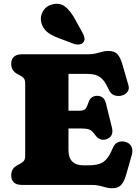

<svg xmlns="http://www.w3.org/2000/svg" viewBox="-20 -991 747 1029"><path d="M237 -397.5H403Q430.5 -397.5 439 -409Q447.5 -420.5 455 -444Q460.5 -461 472.5 -469.2Q484.5 -477.5 500 -477.5Q538 -477.5 547.5 -438L579.5 -309Q586 -283 578 -267.2Q570 -251.5 549.5 -244.5Q533 -239 517.5 -244.8Q502 -250.5 490.5 -267Q480 -281.5 471.2 -289.2Q462.5 -297 448.8 -299.8Q435 -302.5 409.5 -302.5H237ZM40 -649Q40 -672.5 54 -686.2Q68 -700 97.5 -700H448.5Q475.5 -700 494 -704.5Q512.5 -709 528 -713.5Q543.5 -718 560.5 -718Q593.5 -718 609.5 -700.5Q625.5 -683 636.5 -644L668.5 -533.5Q674.5 -512.5 661.8 -497Q649 -481.5 626.5 -477.5Q608.5 -474.5 590.8 -481.2Q573 -488 561.5 -513.5Q549 -541.5 536.2 -557.8Q523.5 -574 509.2 -582Q495 -590 478.5 -592.5Q462 -595 441.5 -595H347V-186Q347 -145.5 367.5 -125.2Q388 -105 426 -105H451.5Q484.5 -105 508 -111.2Q531.5 -117.5 549.5 -137Q567.5 -156.5 583.5 -195.5Q592.5 -219 609.8 -227.5Q627 -236 648.5 -231.5Q672.5 -226.5 683.2 -207.5Q694 -188.5 686.5 -161.5L656.5 -56Q645.5 -18 629.5 0Q613.5 18 580.5 18Q563.5 18 548 13.5Q532.5 9 514 4.5Q495.5 0 468.5 0H97.5Q68 0 54 -13.8Q40 -27.5 40 -51Q40 -88 73 -105.5L89 -114Q100.5 -120 107.8 -128.8Q115 -137.5 115 -157V-543Q115 -562.5 107.8 -571.2Q100.5 -580 89 -586L73 -594.5Q40 -612 40 -649ZM381.5 -889 422 -816Q429.5 -802 432.5 -789Q435.5 -776 427 -764.5Q419 -754.5 404 -752.8Q389 -751 374.5 -756.5L295 -786.5Q252.5 -802.5 231.2 -821Q210 -839.5 201.5 -869Q193.5 -899.5 209.2 -928.8Q225 -958 260 -967.5Q301.5 -978 330 -954.8Q358.5 -931.5 381.5 -889Z"/></svg>

Font: Fraunces SuperSoft
Style: Regular
Weight: 900
Version: Version 1.000;[b76b70a41]